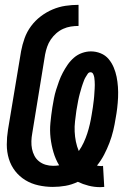

<svg xmlns="http://www.w3.org/2000/svg" viewBox="-20 -763 540 792"><path d="M394 9Q369 9 345.5 3Q322 -3 301 -13Q276 -1 250 3.5Q224 8 198 8Q168 8 138.5 1.5Q109 -5 84.5 -20Q60 -35 42.5 -57.5Q25 -80 16.5 -108Q8 -136 8 -166.5Q8 -197 13 -228L67 -552Q72 -579 81.5 -605.5Q91 -632 108 -655Q125 -678 148 -695.5Q171 -713 197 -724Q223 -735 250 -739Q277 -743 304 -743V-656Q288 -656 272 -653.5Q256 -651 240.5 -644Q225 -637 212 -625.5Q199 -614 189.5 -600Q180 -586 174.5 -570Q169 -554 166 -538L113 -213Q110 -197 109.5 -180.5Q109 -164 112 -149Q115 -134 122 -120.5Q129 -107 141 -97.5Q153 -88 168 -83.5Q183 -79 199 -79Q206 -79 212 -79.5Q218 -80 224 -81Q209 -106 200.5 -135Q192 -164 188.5 -194.5Q185 -225 188 -256.5Q191 -288 196 -320Q199 -338 202.5 -356.5Q206 -375 211.5 -392.5Q217 -410 223.5 -428Q230 -446 239 -463Q248 -480 259 -496Q270 -512 285 -525Q300 -538 318.5 -544.5Q337 -551 355 -551Q376 -551 395.5 -543Q415 -535 428 -519.5Q441 -504 449 -485Q457 -466 461 -446Q465 -426 466.5 -404.5Q468 -383 467 -361Q466 -339 463.5 -317.5Q461 -296 457 -275Q453 -249 447 -224Q441 -199 431.5 -174Q422 -149 409.5 -125Q397 -101 380 -80Q384 -79 388.5 -78.5Q393 -78 397 -78Q399 -78 401 -78Q403 -78 405 -79L410 8Q406 8 402 8.5Q398 9 394 9ZM305 -140Q317 -157 325.5 -175.5Q334 -194 340 -212.5Q346 -231 350.5 -250.5Q355 -270 358 -289Q359 -297 360.5 -304.5Q362 -312 363 -320Q364 -328 365 -335.5Q366 -343 367 -351Q368 -359 368.5 -366.5Q369 -374 369.5 -382Q370 -390 370.5 -397.5Q371 -405 371 -412.5Q371 -420 370.5 -428Q370 -436 369 -443Q368 -450 364.5 -457.5Q361 -465 353 -465Q346 -465 341.5 -458Q337 -451 333 -444.5Q329 -438 326.5 -431Q324 -424 321.5 -417.5Q319 -411 317 -404Q315 -397 313 -390Q311 -383 309 -376Q307 -369 305.5 -362Q304 -355 302.5 -348Q301 -341 300 -334Q299 -327 297.5 -320Q296 -313 295 -306Q292 -284 289.5 -262.5Q287 -241 288 -220Q289 -199 293 -179Q297 -159 305 -140Z"/></svg>

Font: Iosevka Gothic
Style: Bold Italic
Weight: 700
Italic angle: -9°
Monospace: yes
Designer: Belleve Invis
Foundry: Belleve Invis
Version: Version 15.5.1; ttfautohint (v1.8.4)